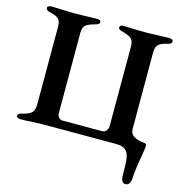

<svg xmlns="http://www.w3.org/2000/svg" viewBox="-122 -764 1024 1080"><g transform="rotate(15 390.0 -224.0)"><path d="M678 162 677 102Q677 45 658 22.5Q639 0 597 0H177Q155 0 111 2Q77 5 40 5Q31 5 24 1.5Q17 -2 17 -8Q17 -24 42 -28Q80 -37 95 -51.5Q110 -66 110 -99V-552Q110 -584 96.5 -597.5Q83 -611 47 -619Q22 -623 22 -640Q22 -646 29 -649.5Q36 -653 45 -653Q67 -653 113 -651Q155 -649 177 -649L238 -650Q284 -652 311 -652Q333 -652 333 -639Q333 -631 326.5 -626.5Q320 -622 307 -619Q268 -609 254 -595.5Q240 -582 240 -551V-84Q240 -69 249 -59Q258 -49 273 -49H501Q516 -49 525.5 -60.5Q535 -72 535 -87V-551Q535 -582 521.5 -595.5Q508 -609 469 -619Q456 -622 449.5 -626.5Q443 -631 443 -639Q443 -652 465 -652Q491 -652 539 -650L603 -649Q622 -649 664 -651Q708 -653 731 -653Q740 -653 747 -649.5Q754 -646 754 -640Q754 -623 729 -619Q693 -611 678.5 -597Q664 -583 664 -551V-107Q664 -76 688.5 -62.5Q713 -49 746 -47Q761 -47 761 -31Q761 -21 754 21Q737 113 735 165Q734 184 725.5 194.5Q717 205 704 205Q691 205 684.5 192.5Q678 180 678 162Z"/></g></svg>

Font: EB Garamond SemiBold
Style: Regular
Weight: 600
Designer: Georg Duffner and Octavio Pardo
Foundry: Georg Duffner
Version: Version 1.000